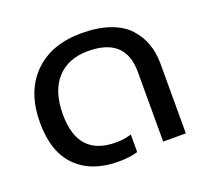

<svg xmlns="http://www.w3.org/2000/svg" viewBox="-102 -674 879 813"><g transform="rotate(-20 337.5 -267.5)"><path d="M301.8 15.1Q181.6 15.1 113.3 -53Q44.9 -121.1 44.9 -252.9Q44.9 -391.6 123.3 -470.7Q201.7 -549.8 338.9 -549.8Q412.1 -549.8 466.1 -530.8Q520 -511.7 550.5 -478Q581.1 -444.3 595.5 -403.6Q609.9 -362.8 609.9 -314V0H507.8V-314.9Q507.8 -469.2 338.9 -469.2Q249.5 -469.2 198.7 -413.3Q147.9 -357.4 147.9 -252.9Q147.9 -64.9 318.8 -64.9Q356 -64.9 389.2 -75.2V3.9Q353 15.1 301.8 15.1Z"/></g></svg>

Font: Prompt
Style: Regular
Weight: 400
Designer: Katatrad Team
Foundry: CadsonDemak
Version: Version 1.000;PS 001.000;hotconv 1.0.88;makeotf.lib2.5.64775